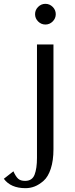

<svg xmlns="http://www.w3.org/2000/svg" viewBox="-80 -732 391 1002"><path d="M113 -500H199V47Q199 106 185 148.5Q171 191 147.5 211.5Q124 232 101 241Q78 250 53 250Q-24 250 -60 201L-10 162Q2 189 14.5 200.5Q27 212 51 212Q88 212 100.5 179.5Q113 147 113 92ZM119 -620Q103 -636 103 -658Q103 -680 119 -696Q135 -712 157 -712Q179 -712 195 -696Q211 -680 211 -658Q211 -636 195 -620Q179 -604 157 -604Q135 -604 119 -620Z"/></svg>

Font: Tenor Sans
Style: Regular
Weight: 400
Designer: Denis Masharov
Foundry: Denis Masharov
Version: Version 1.1